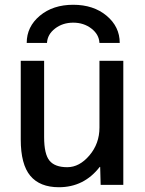

<svg xmlns="http://www.w3.org/2000/svg" viewBox="-20 -775 609 805"><path d="M482 -595H397Q395 -631 363 -655.5Q331 -680 287 -680Q243 -680 211 -655.5Q179 -631 177 -595H92Q92 -663 147 -709Q202 -755 287 -755Q372 -755 427 -709Q482 -663 482 -595ZM402 0 400 -75H398Q332 10 227 10Q147 10 107 -38Q67 -86 67 -190V-520H165V-200Q165 -129 187.5 -101.5Q210 -74 262 -74Q313 -74 355 -123.5Q397 -173 397 -240V-520H497V0Z"/></svg>

Font: M PLUS 1p Medium
Style: Regular
Weight: 500
Version: Version 1.062